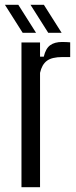

<svg xmlns="http://www.w3.org/2000/svg" viewBox="-36 -776 316 796"><path d="M53 0V-600H130V-541H145.5Q153.5 -575 172 -588.5Q190.5 -602 222 -602Q231 -602 240 -601.5Q249 -601 255 -600.5V-539.5H223Q179 -539.5 158.2 -523.8Q137.5 -508 130 -474V0ZM164 -640 90.5 -756H146L219.5 -640ZM58 -640 -15.5 -756H40L113.5 -640Z"/></svg>

Font: Big Shoulders Display Thin Medium
Style: Regular
Weight: 500
Version: Version 2.002